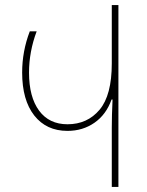

<svg xmlns="http://www.w3.org/2000/svg" viewBox="-20 -734 576 754"><path d="M419 -233Q419 -280 422 -343H418Q397 -284 351 -252Q305 -220 245 -220Q162 -220 114.5 -280.5Q67 -341 67 -449Q67 -533 97 -611H124Q94 -531 94 -449Q94 -353 133.5 -299.5Q173 -246 245 -246Q323 -246 371 -303Q419 -360 419 -485V-714H445V0H419Z"/></svg>

Font: Noto Sans Georgian Thin Narrow
Style: Regular
Weight: 250
Width: 4
Designer: Monotype Design team
Foundry: Monotype Imaging Inc.
Version: Version 1.000